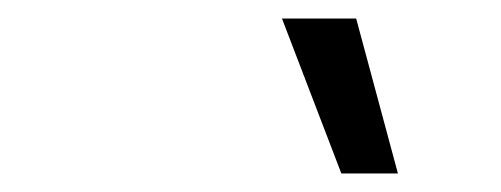

<svg xmlns="http://www.w3.org/2000/svg" viewBox="-20 -770 540 207"><path d="M364 -750 409 -583H348L284 -750Z"/></svg>

Font: Prodigy Sans
Style: Italic
Weight: 400
Italic angle: -13°
Designer: Wei Huang
Foundry: Wei Huang
Version: Version 1.003; ttfautohint (v1.8.3)